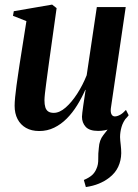

<svg xmlns="http://www.w3.org/2000/svg" viewBox="-20 -544 586 814"><path d="M344 249 335.5 219Q357 210 369.8 198.8Q382.5 187.5 389 171Q397 154 396.5 130.2Q396 106.5 399 83Q401 50 417.8 29.2Q434.5 8.5 447 -8.5L517 -46.5Q501.5 -27.5 495.2 -5.5Q489 16.5 489 37.5Q489.5 52 491.8 70Q494 88 494 105.5Q493.5 136.5 481.2 163Q469 189.5 443 209.5Q423.5 224.5 399.2 234.5Q375 244.5 344 249ZM146.5 11.5Q113.5 11.5 90.2 -1.8Q67 -15 54.5 -39Q42 -63 42 -95.5Q42 -110 44.2 -132.8Q46.5 -155.5 50 -181.8Q53.5 -208 57.2 -231.8Q61 -255.5 63 -271L92 -454.5L35 -477L38.5 -496.5L201 -524.5L220 -509.5L188 -281Q185.5 -262.5 182.2 -238.2Q179 -214 175.8 -190.2Q172.5 -166.5 170.5 -147.5Q168.5 -128.5 168.5 -119Q168.5 -101 172.2 -89Q176 -77 184.8 -71.2Q193.5 -65.5 208 -65.5Q232.5 -65.5 258.2 -88Q284 -110.5 307.5 -147Q331 -183.5 347.5 -225L390.5 -514H513L450 -85Q448 -68 452.8 -59.2Q457.5 -50.5 467 -50.5Q477 -50.5 489.2 -57.2Q501.5 -64 514 -78L525.5 -55.5Q514 -39.5 494.5 -24.2Q475 -9 449.8 1Q424.5 11 396 11Q359 11 343.2 -6.5Q327.5 -24 327.5 -49Q327.5 -53.5 329 -66.5Q330.5 -79.5 333 -96.5Q335.5 -113.5 338.2 -131.2Q341 -149 343 -163H341.5Q326.5 -129 307 -97.5Q287.5 -66 263.2 -41.5Q239 -17 209.8 -2.8Q180.5 11.5 146.5 11.5Z"/></svg>

Font: Merriweather 120pt SemiBold
Style: Italic
Weight: 600
Italic angle: -7.8°
Version: Version 2.101